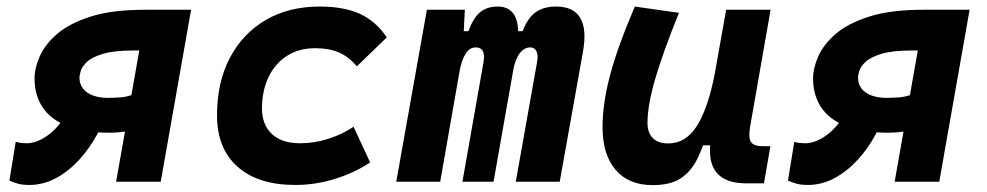

<svg xmlns="http://www.w3.org/2000/svg" viewBox="-20 -547 2970 578"><path d="M310.5 -147.5Q232.4 -147.5 182.4 -167.5Q132.3 -187.5 108.2 -224.1Q84 -260.7 84 -310.5Q84 -341.8 99.6 -377.4Q115.2 -413.1 152.3 -445.1Q189.5 -477.1 253.7 -497.3Q317.9 -517.6 415 -517.6H423.3L406.7 -395H381.8Q323.2 -395 290 -385Q256.8 -375 241.9 -360.8Q227.1 -346.7 223.1 -333.5Q219.2 -320.3 219.2 -313.5Q219.2 -293.9 230 -280.3Q240.7 -266.6 260 -259.5Q279.3 -252.4 304.7 -252.4Q318.8 -252.4 340.6 -253.7Q362.3 -254.9 385.7 -264.2L365.2 -152.8Q355.5 -150.4 339.6 -148.9Q323.7 -147.5 310.5 -147.5ZM67.9 9.8Q48.3 9.8 34.7 6.1Q21 2.4 8.3 -3.4L27.3 -120.1Q36.1 -117.2 45.9 -116.5Q55.7 -115.7 60.1 -115.7Q87.9 -115.7 117.9 -135.5Q147.9 -155.3 169.7 -188Q191.4 -220.7 193.8 -258.3L305.2 -225.1Q294.4 -183.6 272 -141.8Q249.5 -100.1 218.3 -65.9Q187 -31.7 148.9 -11Q110.8 9.8 67.9 9.8ZM329.6 0 420.9 -517.6H555.2L463.9 0Z M883.3 -115.7Q927.4 -115.7 969.6 -129.5Q1011.8 -143.3 1044.4 -165.5L1094.2 -58.1Q1048.3 -27.3 989.4 -8.8Q930.4 9.8 869.1 9.8Q756.6 9.8 695 -45.2Q633.3 -100.1 633.3 -199.7Q633.3 -298.8 671.7 -372.3Q710.2 -445.8 779.6 -486.6Q849.1 -527.3 942.4 -527.3Q1015.1 -527.3 1063.2 -505.4Q1111.3 -483.4 1144.5 -434.6L1054.2 -347.2Q1030.3 -376 1000.6 -388.9Q970.8 -401.9 928.7 -401.9Q880.4 -401.9 844.5 -379.2Q808.6 -356.4 788.8 -315.8Q769 -275.1 768.6 -220.2Q769.1 -170.6 799 -143.1Q828.9 -115.7 883.3 -115.7Z M1379.4 -517.6 1372.6 -384.3 1305.2 0H1172.9L1265.1 -517.6ZM1372.1 0 1435.5 -359.4Q1443.4 -404.3 1412.1 -404.3Q1394 -404.3 1382.1 -386Q1370.1 -367.7 1362.8 -330.6L1360.8 -453.1H1390.1Q1404.8 -493.2 1425.5 -510.3Q1446.3 -527.3 1478.5 -527.3Q1517.6 -527.3 1532 -494.6Q1546.4 -461.9 1534.7 -390.6L1465.8 0ZM1734.9 -390.6 1665 0H1532.7L1596.7 -359.4Q1600.6 -380.9 1595 -392.6Q1589.4 -404.3 1576.2 -404.3Q1558.1 -404.3 1544.2 -386Q1530.3 -367.7 1523.9 -330.6L1522 -453.1H1553.2Q1568.8 -493.7 1593 -510.5Q1617.2 -527.3 1653.8 -527.3Q1759.3 -527.3 1734.9 -390.6Z M1944.8 10.3Q1872.6 10.3 1833.3 -35.6Q1793.9 -81.5 1793.9 -164.6Q1793.9 -235.8 1816.9 -321.8Q1839.8 -407.7 1891.1 -527.3L2023.9 -508.3Q1974.6 -386.2 1951.9 -307.6Q1929.2 -229 1929.2 -176.8Q1929.2 -147.5 1945.3 -131.3Q1961.4 -115.2 1991.2 -115.2Q2045.4 -115.2 2078.9 -169.4Q2112.3 -223.6 2131.8 -325.7L2127 -109.4H2094.7L2113.8 -160.6Q2098.1 -107.9 2079.6 -69.6Q2061 -31.2 2029.8 -10.5Q1998.5 10.3 1944.8 10.3ZM2226.6 4.9Q2185.1 4.9 2159.4 -9.3Q2133.8 -23.4 2123.8 -51.5Q2113.8 -79.6 2119.1 -122.1L2115.7 -234.9L2166 -517.6H2299.8L2238.3 -166.5Q2232.4 -132.3 2240.7 -119.6Q2249 -106.9 2275.9 -106.9H2299.3L2279.8 4.9Z M2654.3 -147.5Q2576.2 -147.5 2526.1 -167.5Q2476.1 -187.5 2451.9 -224.1Q2427.7 -260.7 2427.7 -310.5Q2427.7 -341.8 2443.4 -377.4Q2459 -413.1 2496.1 -445.1Q2533.2 -477.1 2597.4 -497.3Q2661.6 -517.6 2758.8 -517.6H2767.1L2750.5 -395H2725.6Q2667 -395 2633.8 -385Q2600.6 -375 2585.7 -360.8Q2570.8 -346.7 2566.9 -333.5Q2563 -320.3 2563 -313.5Q2563 -293.9 2573.7 -280.3Q2584.5 -266.6 2603.8 -259.5Q2623 -252.4 2648.4 -252.4Q2662.6 -252.4 2684.3 -253.7Q2706.1 -254.9 2729.5 -264.2L2709 -152.8Q2699.2 -150.4 2683.3 -148.9Q2667.5 -147.5 2654.3 -147.5ZM2411.6 9.8Q2392.1 9.8 2378.4 6.1Q2364.7 2.4 2352.1 -3.4L2371.1 -120.1Q2379.9 -117.2 2389.6 -116.5Q2399.4 -115.7 2403.8 -115.7Q2431.6 -115.7 2461.7 -135.5Q2491.7 -155.3 2513.4 -188Q2535.2 -220.7 2537.6 -258.3L2648.9 -225.1Q2638.2 -183.6 2615.7 -141.8Q2593.3 -100.1 2562 -65.9Q2530.8 -31.7 2492.7 -11Q2454.6 9.8 2411.6 9.8ZM2673.3 0 2764.6 -517.6H2898.9L2807.6 0Z"/></svg>

Font: Cascadia Mono NF
Style: Italic
Weight: 400
Italic angle: -10°
Monospace: yes
Designer: Aaron Bell
Foundry: Saja Typeworks
Version: Version 2404.023